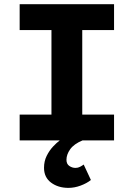

<svg xmlns="http://www.w3.org/2000/svg" viewBox="-20 -672 640 919"><path d="M307.4 227.3Q258.3 227.3 224.5 202.1Q190.7 176.9 190.7 131.1Q190.7 99.5 203.5 73.9Q216.3 48.3 233.8 29.6Q251.4 10.9 266.1 0H74.1V-123.6H226.3V-528.2H74.1V-651.8H525.9V-528.2H373.7V-123.6H525.9V0H375.1Q333.7 17.2 315.9 42.5Q298.1 67.7 298.1 92.8Q298.1 113.1 311.9 122.4Q325.6 131.7 341.5 131.7Q353.3 131.7 363.6 126.2Q373.9 120.7 380.6 115.6L415.1 189.6Q395.1 205.5 365.8 216.4Q336.4 227.3 307.4 227.3Z"/></svg>

Font: Source Code Pro ExtraLight
Style: Regular
Weight: 200
Monospace: yes
Designer: Paul D. Hunt, Teo Tuominen
Foundry: Adobe
Version: Version 1.026;hotconv 1.1.0;makeotfexe 2.6.0